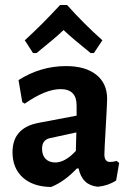

<svg xmlns="http://www.w3.org/2000/svg" viewBox="-20 -738 521 767"><path d="M112 -526 79 -577Q145 -637 220 -718H248Q314 -644 389 -577L355 -526H342Q265 -588 234 -618Q203 -588 126 -526ZM244 -474Q321 -474 364.5 -439.5Q408 -405 408 -343Q408 -326 402.5 -231.5Q397 -137 397 -121Q397 -91 420 -91Q430 -91 446 -95L456 -87L444 -17Q412 4 371 8Q308 2 294 -65H287Q237 -12 184 9Q112 8 71 -29Q30 -66 30 -130Q30 -227 133 -247L286 -276V-317Q286 -382 222 -382Q162 -382 79 -324L69 -330L54 -418Q142 -474 244 -474ZM285 -209 179 -186Q148 -179 148 -144Q148 -118 162 -103.5Q176 -89 201 -89Q240 -89 283 -135Z"/></svg>

Font: Alegreya Sans SC
Style: Bold
Weight: 700
Designer: Juan Pablo del Peral
Foundry: Huerta Tipografica
Version: Version 2.007